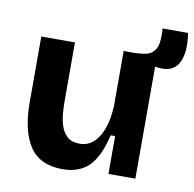

<svg xmlns="http://www.w3.org/2000/svg" viewBox="-76 -725 825 815"><g transform="rotate(10 337.0 -317.0)"><path d="M245 14Q146 14 102.5 -53Q59 -120 59 -239V-525H204V-273Q204 -251 206 -222.5Q208 -194 216.5 -167Q225 -140 244 -122.5Q263 -105 298 -105Q334 -105 359.5 -129.5Q385 -154 398.5 -195.5Q412 -237 414 -289V-525H557V0H441V-163H422Q400 -69 358.5 -27.5Q317 14 245 14ZM570 -481 469 -494 471 -526Q516 -526 535.5 -542Q555 -558 559 -586Q563 -614 560 -648H670Q683 -562 658 -517.5Q633 -473 570 -481Z"/></g></svg>

Font: Bricolage Grotesque 10pt Bricolage Grotesque 10pt Regular
Style: Bold
Weight: 700
Designer: Mathieu Triay
Foundry: Atelier Triay
Version: Version 1.000; ttfautohint (v1.8.4.7-5d5b);gftools[0.9.32]